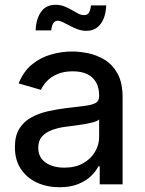

<svg xmlns="http://www.w3.org/2000/svg" viewBox="-20 -767 604 799"><path d="M227.5 12.2Q175.8 12.2 133.8 -7.1Q91.8 -26.4 66.9 -63.7Q42 -101.1 42 -154.8Q42 -201.7 60.3 -231.2Q78.6 -260.7 109.4 -277.8Q140.1 -294.9 177.5 -303.5Q214.8 -312 253.4 -316.9Q302.2 -322.8 332.5 -326.4Q362.8 -330.1 377.7 -338.4Q392.6 -346.7 392.6 -366.2V-369.1Q392.6 -401.4 380.1 -423.8Q367.7 -446.3 343.5 -458.3Q319.3 -470.2 282.7 -470.2Q245.6 -470.2 219 -458.7Q192.4 -447.3 175.5 -429.7Q158.7 -412.1 150.4 -393.1L57.6 -419.9Q77.6 -469.7 112.8 -498.5Q147.9 -527.3 191.9 -540Q235.8 -552.7 280.8 -552.7Q311 -552.7 346.9 -545.4Q382.8 -538.1 415.5 -518.3Q448.2 -498.5 469.2 -460.7Q490.2 -422.9 490.2 -361.3V0H395V-74.7H389.2Q379.4 -54.2 358.6 -34.2Q337.9 -14.2 305.4 -1Q272.9 12.2 227.5 12.2ZM247.1 -69.3Q293.5 -69.3 325.9 -87.6Q358.4 -106 375.5 -135.3Q392.6 -164.6 392.6 -196.8V-270Q386.7 -263.7 369.6 -258.8Q352.5 -253.9 330.6 -250.2Q308.6 -246.6 287.8 -243.9Q267.1 -241.2 254.4 -239.7Q223.6 -235.8 197.3 -226.3Q170.9 -216.8 155 -199.2Q139.2 -181.6 139.2 -151.9Q139.2 -124.5 153.1 -106.4Q167 -88.4 191.4 -78.9Q215.8 -69.3 247.1 -69.3ZM339.8 -638.7Q320.8 -638.7 303.5 -645Q286.1 -651.4 270.8 -659.7Q255.4 -668 242.4 -674.3Q229.5 -680.7 220.2 -680.7Q207 -680.7 200.7 -668.5Q194.3 -656.2 193.4 -640.6H128.4Q129.9 -687.5 150.6 -717.3Q171.4 -747.1 211.4 -747.1Q231 -747.1 247.6 -740.5Q264.2 -733.9 278.3 -725.6Q292.5 -717.3 305.2 -710.7Q317.9 -704.1 330.1 -704.1Q343.3 -704.1 349.9 -713.9Q356.4 -723.6 358.4 -744.6H421.9Q420.4 -696.3 398.9 -667.5Q377.4 -638.7 339.8 -638.7Z"/></svg>

Font: Inter Cardless
Style: Regular
Weight: 400
Designer: Rasmus Andersson
Foundry: rsms
Version: Version 4.001;git-9221beed3